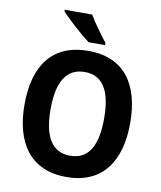

<svg xmlns="http://www.w3.org/2000/svg" viewBox="-100 -1106 923 1102"><g transform="rotate(10 362.0 -555.0)"><path d="M347 -1027H187V-1017C221 -980 308 -901 354 -867H450V-880C422 -915 372 -983 347 -1027ZM670 -451C670 -675 573 -818 363 -818C154 -818 54 -680 54 -452C54 -229 152 -83 362 -83C572 -83 670 -228 670 -451ZM206 -451C206 -607 254 -695 363 -695C471 -695 518 -608 518 -451C518 -294 471 -207 362 -207C254 -207 206 -295 206 -451Z"/></g></svg>

Font: Noto Sans Kannada UI SemiCondensed
Style: Bold
Weight: 700
Width: 4
Designer: Jelle Bosma - Monotype Design Team
Foundry: Monotype Imaging Inc.
Version: Version 2.005